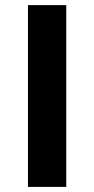

<svg xmlns="http://www.w3.org/2000/svg" viewBox="-20 -734 371 754"><path d="M89.8 0V-713.9H240.2V0Z"/></svg>

Font: Viking Open Sans
Style: Bold
Weight: 700
Foundry: Ascender Corporation
Version: Version 2.001